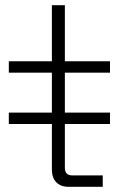

<svg xmlns="http://www.w3.org/2000/svg" viewBox="-20 -720 484 740"><path d="M404 -242H14V-286H404ZM180 -484V-700H230V-484H404V-440H230V-74Q230 -44 258 -44H376V0H244Q214 0 197 -17.5Q180 -35 180 -66V-440H14V-484Z"/></svg>

Font: Space Grotesk Variable
Style: Regular
Weight: 400
Designer: Florian Karsten (Space Grotesk), Colophon Foundry (Space Mono)
Foundry: Florian Karsten
Version: Version 1.106